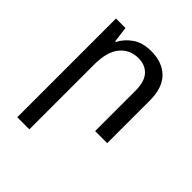

<svg xmlns="http://www.w3.org/2000/svg" viewBox="-202 -633 1001 1001"><g transform="rotate(45 298.5 -133.0)"><path d="M87 236V-492H157L168 -405H173Q193 -445 233.5 -473.5Q274 -502 337 -502Q420 -502 467 -455Q514 -408 514 -314V0H425V-297Q425 -365 395.5 -397Q366 -429 316 -429Q253 -429 214.5 -382.5Q176 -336 176 -241V236Z"/></g></svg>

Font: Go Noto Kurrent-Regular
Style: Regular
Weight: 400
Designer: Monotype Design Team
Foundry: Monotype Imaging Inc.
Version: Version 2.012; ttfautohint (v1.8.4.7-5d5b)